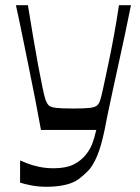

<svg xmlns="http://www.w3.org/2000/svg" viewBox="-20 -506 536 736"><path d="M57 194V109Q66 113 85 120.5Q104 128 130 133.5Q156 139 186 139Q233 139 263 124Q293 109 313 82Q326 65 334 44Q342 23 349 -8H137Q126 -69 114.5 -128Q103 -187 91 -245Q79 -303 67 -363Q55 -423 41 -486H87Q97 -425 107 -365Q117 -305 126.5 -254Q136 -203 143.5 -168Q151 -133 155 -122Q160 -109 167 -102Q174 -95 195 -92.5Q216 -90 261 -90Q304 -90 324.5 -92.5Q345 -95 352.5 -102Q360 -109 364 -122Q368 -133 375.5 -168Q383 -203 394 -254.5Q405 -306 416 -365.5Q427 -425 436 -486H482Q472 -435 459.5 -376.5Q447 -318 434 -259Q421 -200 410 -149Q399 -98 391.5 -62Q384 -26 382 -13Q368 55 352 92.5Q336 130 318 148.5Q300 167 281 181Q260 196 228.5 203Q197 210 159 210Q127 210 99 204.5Q71 199 57 194Z"/></svg>

Font: Ojuju Medium
Style: Regular
Weight: 500
Designer: Chisaokwu Joboson, Mirko Velimirovic
Foundry: Udi Foundry
Version: Version 1.000